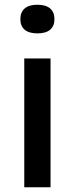

<svg xmlns="http://www.w3.org/2000/svg" viewBox="-20 -791 316 811"><path d="M82.5 0V-544H193.5V0ZM66 -710Q66 -739.5 84.2 -755.2Q102.5 -771 138 -771Q173.5 -771 191.8 -755.2Q210 -739.5 210 -710Q210 -681 191.8 -665.5Q173.5 -650 138 -650Q102.5 -650 84.2 -665.5Q66 -681 66 -710Z"/></svg>

Font: Encode Sans Expanded Medium
Style: Regular
Weight: 500
Width: 7
Designer: Multiple Designers
Foundry: Impallari Type
Version: Version 2.000